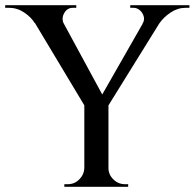

<svg xmlns="http://www.w3.org/2000/svg" viewBox="-37 -720 750 740"><path d="M171 -699 370 -332 294 -304 57 -699ZM381 -322V0H288V-322ZM553 -699H620L373 -301L332 -312ZM512 -628Q521 -642 517 -656.5Q513 -671 502 -680.5Q491 -690 477 -690Q477 -690 471 -690Q465 -690 465 -690V-700H693V-690H679Q648 -690 621 -672Q594 -654 578 -631ZM209 -628 97 -631Q83 -654 56 -672Q29 -690 -3 -690H-17V-700H257V-690Q257 -690 250.5 -690Q244 -690 244 -690Q222 -690 210.5 -669.5Q199 -649 209 -628ZM290 -73V0H211V-10Q211 -10 217 -10Q223 -10 224 -10Q250 -10 268.5 -28.5Q287 -47 288 -73ZM378 -73H381Q381 -47 400 -28.5Q419 -10 445 -10Q445 -10 451 -10Q457 -10 457 -10V0H378Z"/></svg>

Font: Cinzel Eorzea
Style: Regular
Weight: 500
Designer: Natanael Gama
Version: Version 2.000